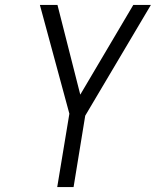

<svg xmlns="http://www.w3.org/2000/svg" viewBox="-20 -755 640 775"><path d="M211 0 260 -296 141 -735H212L304 -373L518 -735H589L324 -288L277 0Z"/></svg>

Font: Iosevka Light Extended Oblique
Style: Regular
Weight: 300
Width: 7
Italic angle: -9°
Monospace: yes
Designer: Belleve Invis
Foundry: Belleve Invis
Version: Version 32.5.0; ttfautohint (v1.8.4)